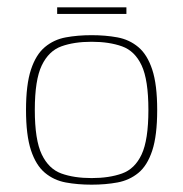

<svg xmlns="http://www.w3.org/2000/svg" viewBox="-20 -499 500 524"><path d="M230 5Q192 5 159.5 -1Q127 -7 102.5 -27.5Q78 -48 64.5 -89Q51 -130 51 -199Q51 -268 64.5 -309Q78 -350 102.5 -370.5Q127 -391 159.5 -397Q192 -403 230 -403Q268 -403 300.5 -397Q333 -391 357.5 -370.5Q382 -350 395.5 -309Q409 -268 409 -199Q409 -129 395.5 -88Q382 -47 357.5 -27Q333 -7 300.5 -1Q268 5 230 5ZM230 -13Q278 -13 313 -25.5Q348 -38 366.5 -77.5Q385 -117 385 -199Q385 -281 366.5 -320.5Q348 -360 313 -372.5Q278 -385 230 -385Q182 -385 147.5 -372.5Q113 -360 94 -320.5Q75 -281 75 -199Q75 -117 94 -77.5Q113 -38 147.5 -25.5Q182 -13 230 -13ZM136 -461V-479H325V-461Z"/></svg>

Font: Genos Thin
Style: Regular
Weight: 100
Designer: Robert E. Leuschke
Foundry: Robert E. Leuschke
Version: Version 1.010